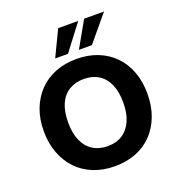

<svg xmlns="http://www.w3.org/2000/svg" viewBox="-164 -1077 1143 1224"><g transform="rotate(-20 408.0 -464.5)"><path d="M408 11Q329 11 264 -15Q199 -41 153 -89Q107 -137 81.5 -204Q56 -271 56 -353Q56 -436 81.5 -502.5Q107 -569 153.5 -617Q200 -665 264.5 -690.5Q329 -716 408 -716Q487 -716 551.5 -690.5Q616 -665 662.5 -617.5Q709 -570 734 -503Q759 -436 759 -354Q759 -271 734 -204Q709 -137 663 -88.5Q617 -40 552 -14.5Q487 11 408 11ZM408 -125Q467 -125 508.5 -152Q550 -179 572.5 -230Q595 -281 595 -353Q595 -426 573 -476.5Q551 -527 509 -553.5Q467 -580 408 -580Q350 -580 307.5 -553.5Q265 -527 243 -476.5Q221 -426 221 -353Q221 -281 243 -230Q265 -179 307.5 -152Q350 -125 408 -125ZM283 -765 367 -940H503L370 -765ZM444 -765 543 -940H678L532 -765Z"/></g></svg>

Font: Nunito Sans 10pt ExtraBold
Style: Regular
Weight: 800
Designer: Vernon Adams
Foundry: Vernon Adams
Version: Version 3.101;gftools[0.9.27]